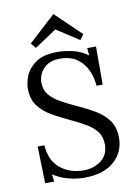

<svg xmlns="http://www.w3.org/2000/svg" viewBox="-82 -754 589 821"><g transform="rotate(-10 213.0 -343.5)"><path d="M336.6 -366.3Q334.4 -402.6 319.4 -434.9Q304.4 -467.2 275.6 -487.3Q246.8 -507.5 202.8 -507.5Q156.2 -507.5 131.5 -481.5Q106.7 -455.4 106.7 -419.9Q106.7 -388.3 124.7 -366.7Q142.6 -345.1 171.4 -329.1Q200.2 -313.2 232.9 -298.1Q271.4 -280.9 308 -260.5Q344.7 -240.2 368.7 -209.4Q392.7 -178.6 392.7 -130.5Q392.7 -68.2 346.9 -28.1Q301.1 12.1 217.1 12.1Q183.4 12.1 147.2 2.4Q111.1 -7.3 83.2 -26.4L87.3 5.9H48L43.6 -154H73Q77 -87.6 118.6 -53.5Q160.2 -19.4 220 -19.4Q264 -19.4 296.1 -43.6Q328.2 -67.8 328.2 -113.3Q328.2 -147.4 310.2 -170Q292.3 -192.5 263.7 -208.8Q235.1 -225.2 202.8 -240.2Q165 -257.8 128.7 -277.8Q92.4 -297.8 68.8 -327.8Q45.1 -357.9 45.1 -405.6Q45.1 -431.2 57.9 -462Q70.8 -492.8 103.8 -515.2Q136.8 -537.6 197.7 -537.6Q226.3 -537.6 261.6 -529.9Q297 -522.2 328.2 -499.4L325.3 -531.7H363.4V-366.3ZM302.2 -570.6 205 -634 109.6 -570.6 90.9 -592.6 207.2 -699.3H209L319.4 -593.3Z"/></g></svg>

Font: Parastoo
Style: Regular
Weight: 400
Foundry: Saber Rastikerdar (saber.rastikerdar@gmail.com)
Version: Version 3.000